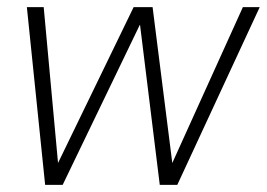

<svg xmlns="http://www.w3.org/2000/svg" viewBox="-20 -516 745 536"><path d="M106 0 55 -496H102L142 -61L353 -496H406L461 -61L658 -496H705L475 0H426L371 -446H370L155 0Z"/></svg>

Font: DM Sans 36pt ExtraLight
Style: Italic
Weight: 250
Italic angle: -10°
Designer: Colophon Foundry, Jonny Pinhorn
Foundry: Colophon Foundry
Version: Version 4.004;gftools[0.9.30]